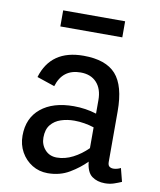

<svg xmlns="http://www.w3.org/2000/svg" viewBox="-84 -801 735 882"><g transform="rotate(10 283.5 -359.5)"><path d="M198 15Q158 15 125.5 -5Q93 -25 74 -59Q55 -93 55 -135Q55 -217 111 -263Q167 -309 264 -309Q291 -309 318 -305Q345 -301 370 -293V-356Q370 -408 343 -437.5Q316 -467 268 -467Q184 -467 159 -384L76 -412Q116 -545 268 -545Q372 -545 419 -492.5Q466 -440 466 -321V-85Q466 -69 473.5 -63.5Q481 -58 492 -58Q500 -58 509.5 -60.5Q519 -63 526 -67L542 -5Q526 2 507 8.5Q488 15 465 15Q429 15 404.5 -3Q380 -21 375 -70Q344 -38 299.5 -11.5Q255 15 198 15ZM227 -63Q265 -63 302 -82Q339 -101 370 -132V-229Q349 -236 325 -240Q301 -244 278 -244Q245 -244 216 -234.5Q187 -225 169 -203Q151 -181 151 -143Q151 -110 172 -86.5Q193 -63 227 -63ZM139 -659V-734H428V-659Z"/></g></svg>

Font: Orienta
Style: Regular
Weight: 400
Designer: Eduardo Rodriguez Tunni
Foundry: Eduardo Rodriguez Tunni
Version: Version 1.002; ttfautohint (v1.8.4.7-5d5b);gftools[0.9.23]